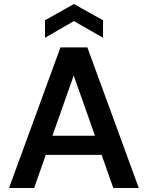

<svg xmlns="http://www.w3.org/2000/svg" viewBox="-20 -936 736 956"><path d="M25 0 281 -700H415L671 0H544L486 -165H208L150 0ZM204 -748V-835L348 -916L493 -835V-748L348 -831ZM347 -560 241 -260H453Z"/></svg>

Font: AWOL-DM SemiBold
Style: Regular
Weight: 600
Designer: Colophon Foundry, Jonny Pinhorn, Mikhail Sharanda
Foundry: Colophon Foundry
Version: Version 1.000;Glyphs 3.2.3 (3260)